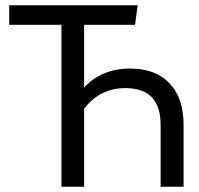

<svg xmlns="http://www.w3.org/2000/svg" viewBox="-20 -708 753 728"><path d="M474 -448Q570 -448 623 -392Q676 -336 676 -236V0H589V-235Q589 -374 455 -374Q360 -374 299 -296V0H213V-614H15V-688H502L492 -614H299V-376Q365 -448 474 -448Z"/></svg>

Font: FiraSans
Style: Regular
Weight: 350
Designer: Carrois Corporate & Edenspiekermann AG
Foundry: Carrois Corporate GbR & Edenspiekermann AG
Version: Version 3.106;PS 003.106;hotconv 1.0.70;makeotf.lib2.5.58329